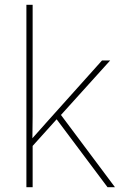

<svg xmlns="http://www.w3.org/2000/svg" viewBox="-20 -780 499 800"><path d="M116 -385Q116 -337 116 -294Q116 -251 115 -204Q132 -223 144 -236.5Q156 -250 172 -268L405 -528H439L234 -301L459 0H428L216 -283L116 -172V0H90V-760H116Z"/></svg>

Font: Noto Sans Thaana Thin
Style: Regular
Weight: 100
Designer: David Williams
Foundry: Google Inc.
Version: Version 3.001; ttfautohint (v1.8.4.7-5d5b)